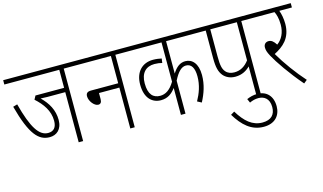

<svg xmlns="http://www.w3.org/2000/svg" viewBox="-99 -933 2526 1502"><g transform="rotate(-15 1164.5 -182.0)"><path d="M481 -587H575V-622H0V-587H445V-441H213L197 -411C257 -357 303 -294 303 -213C303 -159 279 -132 234 -132C161 -132 109 -213 57 -411L22 -401C86 -162 149 -97 238 -97C292 -97 339 -132 339 -210C339 -290 302 -353 246 -408C262 -407 282 -406 301 -406H445V0H481Z M562 -622V-587H863V-366H642C611 -366 601 -352 601 -330C601 -291 638 -244 670 -244C687 -244 698 -255 698 -281V-331H863V0H899V-587H993V-622Z M1570 -587V-622H981V-587H1273V-269C1237 -209 1199 -186 1156 -186C1101 -186 1063 -219 1063 -311C1063 -394 1105 -438 1175 -438C1199 -438 1219 -435 1237 -430L1242 -465C1224 -469 1199 -473 1173 -473C1085 -473 1026 -413 1026 -311C1026 -200 1083 -151 1153 -151C1208 -151 1243 -178 1273 -218V0H1310V-267C1344 -335 1376 -363 1410 -363C1454 -363 1476 -326 1476 -258C1476 -186 1453 -125 1422 -69L1456 -51C1489 -114 1513 -181 1513 -259C1513 -353 1469 -397 1414 -397C1372 -397 1340 -373 1310 -325V-587Z M1919 -587H2014V-622H1557V-587H1631V-364C1631 -287 1642 -250 1666 -220C1688 -194 1721 -178 1763 -178C1818 -178 1856 -202 1883 -229V0H1919ZM1883 -587V-278C1851 -236 1813 -213 1764 -213C1735 -213 1711 -222 1695 -241C1676 -263 1668 -293 1668 -368V-587Z M1806 15 1820 47C1843 36 1866 30 1892 30C1936 30 1979 55 1979 125C1979 187 1945 223 1875 223C1794 223 1736 172 1682 83L1652 101C1709 195 1776 258 1877 258C1968 258 2014 202 2014 128C2014 44 1965 -4 1892 -4C1859 -4 1832 4 1806 15Z M2295 -10C2229 -83 2155 -184 2105 -270C2177 -307 2246 -360 2246 -477C2246 -517 2238 -560 2227 -587H2329V-622H2001V-587H2188C2199 -566 2210 -531 2210 -481C2210 -413 2183 -365 2143 -336C2124 -366 2107 -380 2084 -380C2060 -380 2044 -364 2044 -339C2044 -320 2048 -302 2067 -267C2098 -209 2176 -94 2268 12Z"/></g></svg>

Font: Noto Sans Condensed ExtraLight
Style: Regular
Weight: 200
Width: 3
Designer: Monotype Design Team
Foundry: Monotype Imaging Inc.
Version: Version 2.013